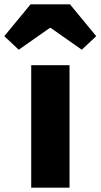

<svg xmlns="http://www.w3.org/2000/svg" viewBox="-73 -872 467 892"><path d="M72 0H250V-569H72ZM-53 -704 14 -641 158 -742H163L307 -641L374 -704L252 -852H69Z"/></svg>

Font: Noto Sans HK Black
Style: Regular
Weight: 900
Designer: Ryoko NISHIZUKA 西塚涼子 (kana, bopomofo & ideographs); Paul D. Hunt (Latin, Greek & Cyrillic); Sandoll Communications 산돌커뮤니
Foundry: Adobe
Version: Version 2.004;hotconv 1.0.118;makeotfexe 2.5.65603